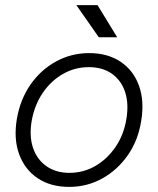

<svg xmlns="http://www.w3.org/2000/svg" viewBox="-20 -720 619 752"><path d="M251 12Q178 12 127.5 -22Q77 -56 55 -116Q33 -176 46 -254Q59 -330 99 -388Q139 -446 199 -479Q259 -512 329 -512Q402 -512 452.5 -478Q503 -444 524.5 -384Q546 -324 533 -246Q521 -170 480.5 -112Q440 -54 380.5 -21Q321 12 251 12ZM252 -43Q307 -43 353.5 -70Q400 -97 432.5 -144.5Q465 -192 475 -254Q485 -314 470 -359.5Q455 -405 418.5 -431Q382 -457 328 -457Q273 -457 226 -430Q179 -403 147 -355.5Q115 -308 104 -246Q94 -186 109.5 -140.5Q125 -95 162 -69Q199 -43 252 -43ZM367 -574 279 -700H362L439 -574Z"/></svg>

Font: Figtree Light
Style: Italic
Weight: 300
Italic angle: -9.5°
Foundry: Erik Kennedy
Version: Version 2.001; ttfautohint (v1.8.4.7-5d5b);gftools[0.9.27]